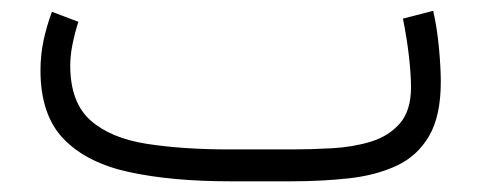

<svg xmlns="http://www.w3.org/2000/svg" viewBox="-20 -339 900 359"><path d="M523.9 0H410.2Q301.8 0 222.2 -17.1Q142.6 -34.2 99.1 -79.1Q55.7 -124 55.7 -207.5Q55.7 -236.3 61.5 -263.7Q67.4 -291 77.1 -316.9L126.5 -298.3Q120.1 -278.3 115.7 -256.8Q111.3 -235.4 111.3 -215.3Q111.8 -147 149.4 -113.8Q187 -80.6 254.2 -70.1Q321.3 -59.6 410.2 -59.6H524.4Q561.5 -59.6 600.8 -61.8Q640.1 -64 673.6 -74.2Q707 -84.5 727.8 -108.4Q748.5 -132.3 748.5 -175.8Q748.5 -200.2 744.6 -234.1Q740.7 -268.1 733.4 -304.2L790 -318.8Q797.4 -286.1 800.8 -249Q804.2 -211.9 804.2 -186Q804.2 -122.6 782.5 -85Q760.7 -47.4 721.9 -29.3Q683.1 -11.2 632.6 -5.6Q582 0 523.9 0Z"/></svg>

Font: Vazirmatn FD ExtraLight
Style: Regular
Weight: 200
Designer: Saber Rastikerdar
Foundry: Saber Rastikerdar
Version: Version 33.003